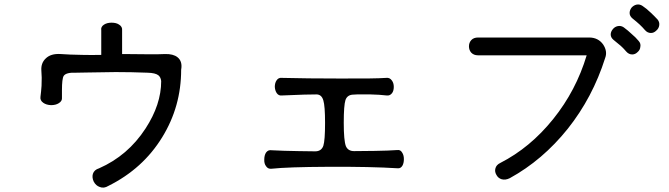

<svg xmlns="http://www.w3.org/2000/svg" viewBox="-20 -857 3040 873"><path d="M440.4 -718.8V-607.4Q396.5 -606.4 354.5 -607.4Q293 -608.4 255.9 -611.3Q210.9 -614.3 187.5 -590.8Q166 -570.3 168 -537.1Q170.9 -505.9 168.9 -466.8Q167 -439.5 164.1 -418Q161.1 -400.4 176.8 -389.6Q190.4 -379.9 211.9 -378.9Q233.4 -378.9 247.1 -387.7Q263.7 -397.5 261.7 -414.1V-446.3Q261.7 -499 269.5 -511.7Q280.3 -528.3 325.2 -526.4L375 -527.3Q462.9 -529.3 505.9 -529.3Q577.1 -529.3 651.4 -526.4Q686.5 -525.4 700.2 -514.6Q710.9 -505.9 712.9 -488.3Q712.9 -381.8 641.6 -272.5Q561.5 -149.4 430.7 -91.8Q408.2 -85 402.3 -66.4Q397.5 -49.8 406.2 -31.2Q416 -12.7 433.6 -6.8Q452.1 1 472.7 -11.7Q629.9 -89.8 717.8 -233.4Q803.7 -373 803.7 -540Q810.5 -578.1 787.1 -596.7Q767.6 -612.3 730.5 -611.3Q701.2 -609.4 636.7 -610.4Q601.6 -610.4 543 -611.3H535.2V-718.8Q537.1 -735.4 521.5 -745.1Q508.8 -753.9 487.3 -753.9Q466.8 -753.9 453.1 -745.1Q437.5 -735.4 440.4 -718.8Z M1261.7 -502.9Q1246.1 -504.9 1237.3 -491.2Q1229.5 -479.5 1229.5 -461.9Q1230.5 -445.3 1238.3 -433.6Q1247.1 -420.9 1261.7 -422.9Q1323.2 -425.8 1363.3 -426.8Q1396.5 -427.7 1418.9 -427.7Q1442.4 -427.7 1450.2 -400.4Q1458 -375 1458 -297.9Q1458 -218.8 1450.2 -194.3Q1441.4 -168.9 1413.1 -168.9Q1375 -168.9 1338.9 -169.9Q1267.6 -170.9 1215.8 -173.8Q1199.2 -176.8 1189.5 -163.1Q1181.6 -150.4 1181.6 -131.8Q1180.7 -113.3 1189.5 -101.6Q1198.2 -87.9 1214.8 -89.8Q1287.1 -97.7 1472.7 -98.6Q1666 -99.6 1789.1 -91.8Q1801.8 -90.8 1809.6 -103.5Q1816.4 -115.2 1816.4 -133.8Q1816.4 -151.4 1808.6 -163.1Q1800.8 -176.8 1787.1 -174.8Q1748 -171.9 1684.6 -170.9Q1648.4 -169.9 1589.8 -169.9Q1562.5 -169.9 1552.7 -192.4Q1543 -217.8 1543 -298.8Q1543 -377.9 1550.8 -402.3Q1559.6 -426.8 1587.9 -426.8L1603.5 -427.7Q1640.6 -427.7 1664.1 -427.7Q1706.1 -426.8 1738.3 -422.9Q1752.9 -420.9 1762.7 -433.6Q1770.5 -444.3 1770.5 -461.9Q1770.5 -479.5 1761.7 -491.2Q1752 -504.9 1736.3 -502.9Q1681.6 -499 1521.5 -500Q1377.9 -500 1261.7 -502.9Z M2154.3 -686.5Q2133.8 -686.5 2123 -674.8Q2112.3 -663.1 2112.3 -646.5Q2112.3 -629.9 2122.1 -618.2Q2133.8 -605.5 2153.3 -605.5H2647.5Q2599.6 -445.3 2495.1 -315.4Q2390.6 -185.5 2254.9 -116.2Q2236.3 -107.4 2232.4 -90.8Q2228.5 -76.2 2237.3 -61.5Q2245.1 -46.9 2260.7 -42Q2278.3 -37.1 2297.9 -46.9Q2447.3 -128.9 2561.5 -271.5Q2674.8 -414.1 2731.4 -592.8Q2743.2 -623 2722.7 -654.3Q2700.2 -686.5 2658.2 -686.5ZM2816.4 -732.4Q2803.7 -741.2 2789.1 -738.3Q2775.4 -735.4 2766.6 -724.6Q2756.8 -712.9 2756.8 -700.2Q2756.8 -686.5 2769.5 -675.8Q2789.1 -660.2 2802.7 -648.4Q2817.4 -634.8 2827.1 -623Q2838.9 -609.4 2854.5 -609.4Q2868.2 -609.4 2878.9 -620.1Q2890.6 -629.9 2891.6 -644.5Q2894.5 -659.2 2883.8 -670.9Q2871.1 -686.5 2852.5 -702.1Q2835 -718.8 2816.4 -732.4ZM2901.4 -830.1Q2888.7 -838.9 2874 -835.9Q2861.3 -833 2851.6 -822.3Q2842.8 -810.5 2842.8 -797.9Q2842.8 -784.2 2855.5 -773.4Q2875 -757.8 2887.7 -746.1Q2902.3 -732.4 2912.1 -720.7Q2923.8 -707 2939.5 -707Q2953.1 -707 2963.9 -717.8Q2975.6 -727.5 2977.5 -742.2Q2979.5 -756.8 2969.7 -768.6Q2951.2 -788.1 2938.5 -799.8Q2918 -819.3 2901.4 -830.1Z"/></svg>

Font: Gungsuh
Style: Regular
Weight: 400
Version: Version 2.21